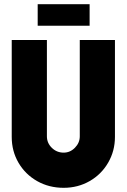

<svg xmlns="http://www.w3.org/2000/svg" viewBox="-20 -897 605 917"><path d="M36 -243V-706H204V-246Q204 -214 227.5 -191Q251 -168 284 -168Q315 -168 338 -191.5Q361 -215 361 -246V-706H529V-243Q529 -176 496.5 -120Q464 -64 408 -32Q352 0 284 0Q214 0 157.5 -32Q101 -64 68.5 -119.5Q36 -175 36 -243ZM160 -877H408V-774H160Z"/></svg>

Font: Lineal Heavy
Style: Regular
Weight: 900
Designer: Created by Frank Adebiaye with contributions from Anton Moglia & Ariel Martín Pérez
Created by Frank ADEBIAYE with FontF
Foundry: Velvetyne Type Foundry
Version: Version 2.000